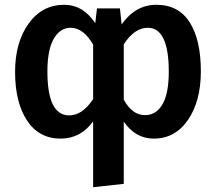

<svg xmlns="http://www.w3.org/2000/svg" viewBox="-20 -564 903 802"><path d="M633 -544Q726 -544 772.5 -470.5Q819 -397 819 -266Q819 -142 765.5 -63.5Q712 15 622 15Q546 15 497 -56V204L369 218V-57Q317 15 233 15Q143 15 93 -60.5Q43 -136 43 -264Q43 -387 99.5 -465.5Q156 -544 248 -544Q327 -544 378 -467L385 -529H481L488 -462Q546 -544 633 -544ZM269 -82Q324 -82 369 -150V-378Q328 -448 275 -448Q231 -448 204.5 -402Q178 -356 178 -265Q178 -82 269 -82ZM586 -83Q632 -83 658.5 -128Q685 -173 685 -265Q685 -448 597 -448Q542 -448 497 -379V-148Q532 -83 586 -83Z"/></svg>

Font: FiraGO Medium
Style: Regular
Weight: 500
Designer: bBox Type
Foundry: bBox Type GmbH
Version: Version 1.001;PS 001.001;hotconv 1.0.88;makeotf.lib2.5.64775